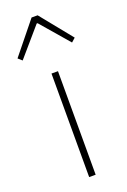

<svg xmlns="http://www.w3.org/2000/svg" viewBox="-164 -785 551 833"><g transform="rotate(-20 112.0 -368.0)"><path d="M96 0H126V-478H96ZM-2 -574 110 -704H114L226 -574L244 -590L126 -736H98L-20 -590Z"/></g></svg>

Font: Source Sans Pro ExtraLight
Style: Regular
Weight: 200
Designer: Paul D. Hunt
Foundry: Adobe Systems Incorporated
Version: Version 3.006;hotconv 1.0.111;makeotfexe 2.5.65597